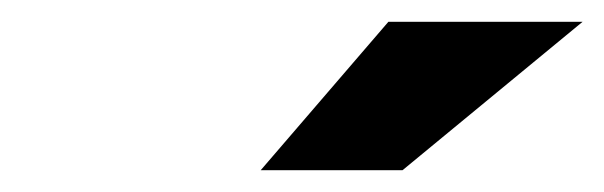

<svg xmlns="http://www.w3.org/2000/svg" viewBox="-20 -767 554 176"><path d="M336 -747H514L349 -611H219Z"/></svg>

Font: Rosa Sans Black
Style: Italic
Weight: 900
Italic angle: -12°
Designer: Pentagram / MCKL
Foundry: Pentagram / MCKL
Version: Version 1.005;September 16, 2019;FontCreator 11.5.0.2425 64-